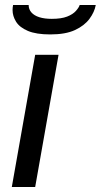

<svg xmlns="http://www.w3.org/2000/svg" viewBox="-20 -744 401 764"><path d="M27 0 120 -526H213L120 0ZM180 -607Q124 -607 91 -621Q58 -635 44 -657.5Q30 -680 30 -704Q30 -709 30.5 -714Q31 -719 32 -724H94Q94 -707 105 -694.5Q116 -682 136.5 -675.5Q157 -669 186 -669Q224 -669 247 -678Q270 -687 282 -700.5Q294 -714 297 -724H361Q356 -696 336 -669Q316 -642 278.5 -624.5Q241 -607 180 -607Z"/></svg>

Font: Archivo SemiExpanded
Style: Italic
Weight: 400
Width: 6
Italic angle: -10°
Designer: Hector Gatti
Foundry: Omnibus-Type
Version: Version 2.001